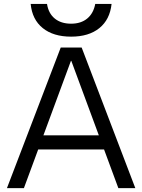

<svg xmlns="http://www.w3.org/2000/svg" viewBox="-20 -977 739 997"><path d="M16 0 295.3 -730H404.1L682.7 0H594.6L350.3 -660.9H348.3L104.1 0ZM144.7 -201V-274.4H554.7V-201ZM349.3 -786.7Q257.3 -786.7 202.2 -831Q147 -875.3 139.3 -956.7H224.1Q231.7 -907.4 264.4 -880.7Q297 -854 349.3 -854Q400.3 -854 432.8 -880.7Q465.3 -907.4 474.6 -956.7H559.4Q550.7 -875.3 495.9 -831Q441 -786.7 349.3 -786.7Z"/></svg>

Font: M PLUS 1 Thin
Style: Regular
Weight: 100
Designer: Coji Morishita
Foundry: UNDERFOREST DESIGN
Version: Version 1.001